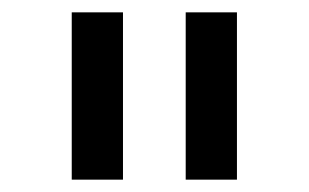

<svg xmlns="http://www.w3.org/2000/svg" viewBox="-20 -749 500 311"><path d="M179.2 -729V-458H96.2V-729ZM363.8 -729V-458H280.8V-729Z"/></svg>

Font: Pangururan
Style: Regular
Weight: 400
Designer: Uli Kozok
Foundry: Michael Everson and Uli Kozok
Version: Version 1.005